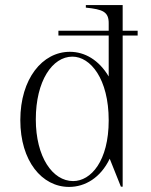

<svg xmlns="http://www.w3.org/2000/svg" viewBox="-20 -720 593 756"><path d="M210 -599V-580H408V-419C369 -484 314 -516 255 -516C147 -516 60 -410 60 -247C60 -86 145 16 252 16C315 16 376 -20 412 -95L456 15H463V-580H522V-599H463V-700H318V-690C385 -683 409 -674 408 -626V-599ZM268 -7C187 -7 121 -102 121 -250C121 -401 186 -497 265 -497C336 -497 408 -410 408 -246C408 -86 338 -7 268 -7Z"/></svg>

Font: Sprat Condensed Light
Style: Regular
Weight: 300
Width: 3
Designer: Ethan Nakache
Foundry: Collletttivo
Version: Version 2.000;Glyphs 3.2 (3217)